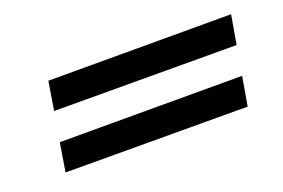

<svg xmlns="http://www.w3.org/2000/svg" viewBox="-46 -486 689 467"><g transform="rotate(-20 298.5 -252.5)"><path d="M86 -291 558 -290 571 -365H98ZM61 -141 532 -140 545 -215H73Z"/></g></svg>

Font: Jost
Style: Italic
Weight: 400
Italic angle: -5°
Version: Version 3.710